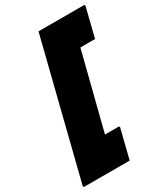

<svg xmlns="http://www.w3.org/2000/svg" viewBox="-251 -861 984 1123"><g transform="rotate(-30 240.5 -299.5)"><path d="M283 161H-21Q-32 161 -29 150Q20 -44 68.5 -239Q117 -434 166 -628L199 -760H503Q514 -760 511 -749Q499 -700 487 -653Q475 -606 463 -556H364Q332 -428 299 -300Q266 -172 234 -43H323Q335 -43 331 -32Q319 17 307 64Q295 111 283 161Z"/></g></svg>

Font: Recursive Sn Lnr St XBk
Style: Italic
Weight: 1000
Italic angle: -15°
Version: Version 1.079;hotconv 1.0.112;makeotfexe 2.5.65598; ttfautoh